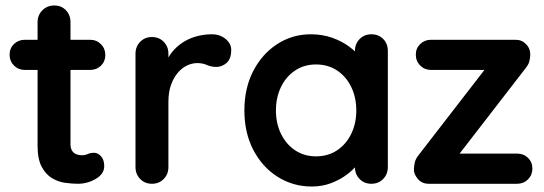

<svg xmlns="http://www.w3.org/2000/svg" viewBox="-20 -670 1983 700"><path d="M71 -525H308Q332 -525 348 -509Q364 -493 364 -469Q364 -446 348 -430.5Q332 -415 308 -415H71Q47 -415 31 -431Q15 -447 15 -471Q15 -494 31 -509.5Q47 -525 71 -525ZM178 -650Q204 -650 220.5 -632.5Q237 -615 237 -589V-144Q237 -130 242.5 -121Q248 -112 257.5 -108Q267 -104 278 -104Q290 -104 300 -108.5Q310 -113 323 -113Q337 -113 348.5 -100Q360 -87 360 -64Q360 -36 329.5 -18Q299 0 264 0Q243 0 217.5 -3.5Q192 -7 169.5 -20.5Q147 -34 132 -62Q117 -90 117 -139V-589Q117 -615 134.5 -632.5Q152 -650 178 -650Z M534 0Q508 0 491 -17.5Q474 -35 474 -61V-474Q474 -500 491 -517.5Q508 -535 534 -535Q560 -535 577 -517.5Q594 -500 594 -474V-380L587 -447Q598 -471 615.5 -489.5Q633 -508 655 -520.5Q677 -533 702 -539Q727 -545 752 -545Q782 -545 802.5 -528Q823 -511 823 -488Q823 -455 806 -440.5Q789 -426 769 -426Q750 -426 734.5 -433Q719 -440 699 -440Q681 -440 662.5 -431.5Q644 -423 628.5 -405Q613 -387 603.5 -360.5Q594 -334 594 -298V-61Q594 -35 577 -17.5Q560 0 534 0Z M1334 -545Q1360 -545 1377 -528Q1394 -511 1394 -484V-61Q1394 -35 1377 -17.5Q1360 0 1334 0Q1308 0 1291 -17.5Q1274 -35 1274 -61V-110L1296 -101Q1296 -88 1282 -69.5Q1268 -51 1244 -33Q1220 -15 1187.5 -2.5Q1155 10 1117 10Q1048 10 992 -25.5Q936 -61 903.5 -123.5Q871 -186 871 -267Q871 -349 903.5 -411.5Q936 -474 991 -509.5Q1046 -545 1113 -545Q1156 -545 1192 -532Q1228 -519 1254.5 -499Q1281 -479 1295.5 -458.5Q1310 -438 1310 -424L1274 -411V-484Q1274 -510 1291 -527.5Q1308 -545 1334 -545ZM1132 -100Q1176 -100 1209 -122Q1242 -144 1260.5 -182Q1279 -220 1279 -267Q1279 -315 1260.5 -353Q1242 -391 1209 -413Q1176 -435 1132 -435Q1089 -435 1056 -413Q1023 -391 1004.5 -353Q986 -315 986 -267Q986 -220 1004.5 -182Q1023 -144 1056 -122Q1089 -100 1132 -100Z M1865 -110Q1889 -110 1905 -94.5Q1921 -79 1921 -55Q1921 -32 1905 -16Q1889 0 1865 0H1543Q1518 0 1503 -18Q1488 -36 1489 -54Q1490 -69 1493 -80.5Q1496 -92 1508 -107L1757 -429L1755 -415H1552Q1528 -415 1512 -431Q1496 -447 1496 -471Q1496 -494 1512 -509.5Q1528 -525 1552 -525H1860Q1883 -525 1899 -508Q1915 -491 1913 -465Q1912 -455 1909.5 -445Q1907 -435 1896 -421L1651 -104V-110Z"/></svg>

Font: zvoove
Style: Bold
Weight: 700
Designer: Vernon Adams (Nunito) & Andrew Paglinawan (Quicksand)
Foundry: zvoove
Version: Version 3.006